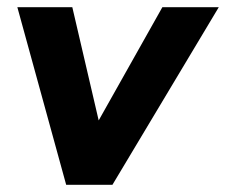

<svg xmlns="http://www.w3.org/2000/svg" viewBox="-20 -511 625 531"><path d="M163 0 28 -491H180L262 -139H231L429 -491H585L291 0Z"/></svg>

Font: Nunito Sans 12pt ExtraBold
Style: Italic
Weight: 800
Italic angle: -9°
Designer: Vernon Adams
Foundry: Vernon Adams
Version: Version 3.101;gftools[0.9.27]